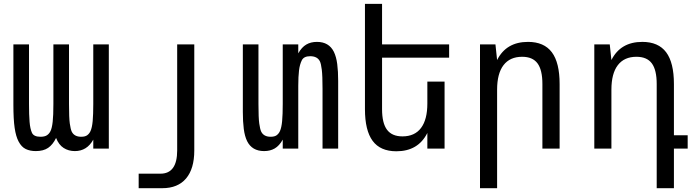

<svg xmlns="http://www.w3.org/2000/svg" viewBox="-20 -780 3652 1008"><path d="M168 13.2Q137.7 13.2 115.2 2.4Q92.8 -8.3 77.6 -37.1Q63.5 -63.5 56.9 -108.6Q50.3 -153.8 50.3 -230V-546.9H132.3V-233.9Q132.3 -175.8 135.3 -140.1Q138.2 -104 147.7 -83Q157.2 -62 192.4 -62Q214.4 -62 226.3 -69.8Q238.3 -77.6 245.1 -91.8Q252.9 -107.4 256.6 -140.6Q260.3 -173.8 260.3 -233.9V-546.9H342.3V-233.9Q342.3 -161.1 346.4 -131.6Q350.6 -102.1 356.4 -89.4Q369.6 -62 406.2 -62Q427.2 -62 438.2 -70.3Q449.2 -78.6 455.1 -91.8Q463.4 -109.9 466.6 -144.5Q469.7 -179.2 469.7 -233.9V-546.9H551.3V0H469.7V-46.9Q436.5 13.2 373 13.2Q339.8 13.2 314.2 -3.2Q288.6 -19.5 274.4 -55.7Q257.3 -20.5 232.7 -3.7Q208 13.2 168 13.2Z M708 131.8H822.3Q910.2 131.8 910.2 9.8V-546.9H1000V9.8Q1000 106 956.8 157Q913.6 208 832 208H708Z M1366.7 13.2Q1303.2 13.2 1277.3 -39.1Q1264.6 -65.4 1259.8 -103.5Q1254.9 -141.6 1254.9 -191.9V-546.9H1336.9V-233.9Q1336.9 -161.1 1341.1 -131.6Q1345.2 -102.1 1351.1 -89.4Q1364.3 -62 1400.9 -62Q1421.9 -62 1432.9 -70.3Q1443.8 -78.6 1449.7 -91.8Q1458 -109.9 1461.2 -144.5Q1464.4 -179.2 1464.4 -233.9V-546.9H1545.9V-500Q1564 -532.2 1587.9 -546.1Q1611.8 -560.1 1644 -560.1Q1707 -560.1 1732.9 -507.8Q1745.6 -481.4 1750.5 -443.4Q1755.4 -405.3 1755.4 -355V0H1673.3V-313Q1673.3 -382.8 1669.4 -414.1Q1665.5 -445.3 1659.7 -457.5Q1646.5 -484.9 1608.4 -484.9Q1575.2 -484.9 1564.5 -463.4Q1553.7 -441.9 1549.8 -409.7Q1547.9 -394 1546.9 -374Q1545.9 -354 1545.9 -329.1V0H1464.4V-46.9Q1446.3 -14.6 1422.4 -0.7Q1398.4 13.2 1366.7 13.2Z M2061 14.2Q1976.6 14.2 1936.3 -40.5Q1896 -95.2 1896 -207V-759.8H1985.8V-546.9H2337.9V-477.1H1985.8V-207Q1985.8 -133.3 2012 -98.6Q2038.1 -64 2092.8 -64Q2157.2 -64 2190.4 -108.2Q2223.6 -152.3 2223.6 -236.8V-351.6H2314V0H2223.6V-82Q2175.3 14.2 2061 14.2Z M2500 -546.9H2581.1L2589.8 -464.8Q2637.7 -560.1 2752 -560.1Q2836.4 -560.1 2877.2 -505.6Q2918 -451.2 2918 -338.9V0H2827.6V-338.9Q2827.6 -412.6 2802 -447.3Q2776.4 -481.9 2721.2 -481.9Q2657.2 -481.9 2623.5 -438Q2589.8 -394 2589.8 -309.1V208H2500Z M3427.7 -338.9Q3427.7 -412.6 3402.1 -447.3Q3376.5 -481.9 3321.3 -481.9Q3257.3 -481.9 3223.6 -438Q3189.9 -394 3189.9 -309.1V0H3100.1V-546.9H3181.2L3189.9 -464.8Q3237.8 -560.1 3352.1 -560.1Q3436.5 -560.1 3477.3 -505.6Q3518.1 -451.2 3518.1 -338.9V-69.8H3590.3V0H3518.1V208H3427.7Z"/></svg>

Font: Vazir Code Hack
Style: Code-Hack
Weight: 400
Foundry: DejaVu fonts team - Redesigned by Saber Rastikerdar
Version: Version 1.1.2